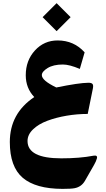

<svg xmlns="http://www.w3.org/2000/svg" viewBox="-20 -852 666 1212"><path d="M337.4 -832 425.8 -743.7 337.4 -655.3 249 -743.7ZM366.7 147.5Q483.9 147.5 569.8 130.9Q583.5 128.4 589.1 132.8Q594.7 137.2 591.6 148.4Q588.4 159.7 584.7 167.5Q581.1 175.3 573.7 189L516.1 289.6Q494.1 327.6 451.2 335.9Q429.7 340.3 374.5 340.3Q205.1 339.8 123.5 270.3Q42 200.7 42 44.4Q42 -136.2 196.3 -239.3Q142.6 -295.9 142.6 -377Q142.6 -470.2 200.4 -533.4Q258.3 -596.7 343.8 -596.7Q446.8 -596.7 514.2 -521.5Q500.5 -471.2 483.9 -417Q418 -444.8 377 -444.8Q316.9 -444.8 280.5 -422.4Q244.1 -399.9 244.1 -377.9Q244.1 -343.8 335.4 -299.8Q478.5 -329.1 538.1 -329.6Q558.1 -329.6 564.2 -321.5Q570.3 -313.5 566.4 -293.9L533.7 -132.8Q466.8 -132.8 400.6 -121.6Q334.5 -110.4 278.8 -89.6Q223.1 -68.8 188.5 -35.4Q153.8 -2 153.8 38.1Q153.8 147.5 366.7 147.5Z"/></svg>

Font: Sahel Black FD
Style: Black-FD
Weight: 900
Foundry: Saber Rastikerdar (saber.rastikerdar@gmail.com)
Version: Version 3.3.1